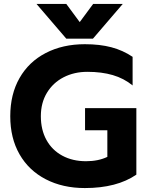

<svg xmlns="http://www.w3.org/2000/svg" viewBox="-20 -938 744 973"><path d="M165 -918H316L384 -826L452 -918H602L451 -742H316ZM32 -349Q32 -460 79 -542.5Q126 -625 212 -669.5Q298 -714 410 -714Q486 -714 544.5 -698.5Q603 -683 652 -650V-505Q608 -541 551.5 -557.5Q495 -574 423 -574Q356 -574 302.5 -546.5Q249 -519 218 -468Q187 -417 187 -349Q187 -280 215.5 -228.5Q244 -177 296 -149Q348 -121 416 -121Q478 -121 524 -143V-278H411V-390H671V-53Q572 15 410 15Q298 15 212 -29.5Q126 -74 79 -156Q32 -238 32 -349Z"/></svg>

Font: Prompt SemiBold
Style: Regular
Weight: 600
Designer: Katatrad Team
Foundry: CadsonDemak
Version: Version 1.000